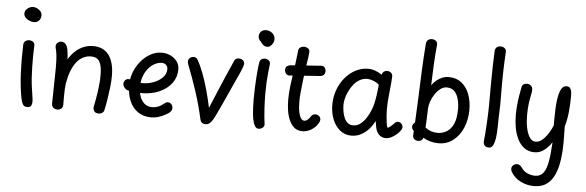

<svg xmlns="http://www.w3.org/2000/svg" viewBox="-62 -1058 4795 1571"><g transform="rotate(5 2335.5 -272.5)"><path d="M100 -498Q101 -519 115 -529Q129 -539 147 -539Q158 -539 168.5 -534.5Q179 -530 185.5 -521Q192 -512 191 -498Q189 -460 188.5 -415Q188 -370 189 -323Q190 -276 193 -231Q196 -186 202 -148Q207 -111 211.5 -84Q216 -57 216 -40Q216 -20 208 -6.5Q200 7 178 7Q166 7 155.5 3Q145 -1 137 -17Q128 -35 121 -73.5Q114 -112 108.5 -162.5Q103 -213 100.5 -266.5Q98 -320 98 -368Q98 -398 98.5 -422.5Q99 -447 99.5 -466Q100 -485 100 -498ZM87 -754Q87 -770 96.5 -783Q106 -796 122 -804.5Q138 -813 155 -813Q169 -813 186 -805.5Q203 -798 215.5 -783.5Q228 -769 228 -748Q228 -733 221 -719.5Q214 -706 201.5 -698Q189 -690 172 -690Q154 -690 134 -698Q114 -706 100.5 -720.5Q87 -735 87 -754Z M382 -338Q382 -401 378 -434.5Q374 -468 369.5 -483.5Q365 -499 365 -509Q365 -526 378 -538Q391 -550 410 -550Q429 -550 442.5 -536Q456 -522 462 -496Q464 -483 467 -463Q470 -443 471 -411Q497 -453 528.5 -481Q560 -509 596 -523Q632 -537 671 -537Q757 -537 801 -477.5Q845 -418 845 -306Q845 -266 839.5 -217Q834 -168 826 -117.5Q818 -67 808 -22Q805 -8 792.5 0.5Q780 9 765 9Q736 9 725.5 -8Q715 -25 719 -44Q731 -99 741.5 -171Q752 -243 752 -308Q752 -381 731.5 -416Q711 -451 661 -451Q625 -451 594.5 -434.5Q564 -418 540.5 -387Q517 -356 500.5 -312Q484 -268 475 -213Q472 -193 470.5 -167.5Q469 -142 469 -110Q469 -78 469 -36Q469 -17 456.5 -5.5Q444 6 423 6Q410 6 399.5 0.5Q389 -5 383 -14.5Q377 -24 377 -37Q377 -63 378 -99.5Q379 -136 379.5 -178Q380 -220 381 -261.5Q382 -303 382 -338Z M964 -212Q955 -220 949.5 -230.5Q944 -241 944 -254Q945 -271 957.5 -283Q970 -295 988 -293Q996 -292 1006.5 -286.5Q1017 -281 1039 -275.5Q1061 -270 1101 -270Q1149 -270 1193 -287.5Q1237 -305 1264.5 -334.5Q1292 -364 1292 -400Q1292 -423 1278 -436Q1264 -449 1244 -449Q1213 -449 1183.5 -433Q1154 -417 1131.5 -389Q1109 -361 1095.5 -323.5Q1082 -286 1082 -243Q1082 -187 1097.5 -151Q1113 -115 1138 -98Q1163 -81 1192 -81Q1220 -81 1244.5 -90.5Q1269 -100 1295 -122Q1301 -127 1307 -129.5Q1313 -132 1320 -132Q1332 -132 1341.5 -126Q1351 -120 1356 -110Q1361 -100 1361 -88Q1361 -72 1349 -58Q1337 -44 1308 -29Q1278 -13 1250 -5Q1222 3 1193 3Q1131 3 1085.5 -28Q1040 -59 1016 -115Q992 -171 992 -245Q992 -301 1012 -352Q1032 -403 1066.5 -444Q1101 -485 1144.5 -508.5Q1188 -532 1235 -532Q1275 -532 1308 -516Q1341 -500 1361.5 -472Q1382 -444 1382 -407Q1382 -344 1345.5 -294.5Q1309 -245 1245 -216.5Q1181 -188 1099 -188Q1077 -188 1055 -189.5Q1033 -191 1014.5 -194Q996 -197 983 -201.5Q970 -206 964 -212Z M1454 -478Q1454 -498 1468 -509Q1482 -520 1498 -520Q1506 -520 1515 -516.5Q1524 -513 1530 -503Q1558 -454 1581 -392.5Q1604 -331 1623.5 -261Q1643 -191 1659 -116Q1690 -190 1717.5 -256Q1745 -322 1773 -386.5Q1801 -451 1831 -518Q1836 -530 1845.5 -535Q1855 -540 1868 -540Q1879 -540 1889.5 -535.5Q1900 -531 1907 -522.5Q1914 -514 1914 -502Q1914 -492 1908.5 -475.5Q1903 -459 1894.5 -439.5Q1886 -420 1878 -402Q1870 -384 1864 -372Q1852 -346 1834 -306Q1816 -266 1795.5 -221Q1775 -176 1755 -132.5Q1735 -89 1718 -54Q1701 -20 1688 -4.5Q1675 11 1664 15.5Q1653 20 1641 20Q1626 20 1614 11.5Q1602 3 1598 -14Q1573 -127 1537.5 -236.5Q1502 -346 1458 -458Q1456 -463 1455 -468.5Q1454 -474 1454 -478Z M2013 -736Q2013 -756 2027.5 -773Q2042 -790 2071 -790Q2089 -790 2106 -781.5Q2123 -773 2133.5 -757.5Q2144 -742 2144 -719Q2144 -705 2136.5 -690Q2129 -675 2116.5 -665Q2104 -655 2089 -655Q2072 -655 2057.5 -666Q2043 -677 2035 -693Q2025 -700 2019 -711.5Q2013 -723 2013 -736ZM2037 -525Q2040 -538 2046.5 -544.5Q2053 -551 2062 -554Q2071 -557 2080 -557Q2097 -557 2111.5 -546Q2126 -535 2124 -515Q2120 -477 2116 -440Q2112 -403 2110 -362.5Q2108 -322 2108 -272Q2108 -240 2109 -208.5Q2110 -177 2112 -145Q2114 -113 2117 -82Q2120 -51 2124 -21Q2125 -9 2118 0Q2111 9 2100 14Q2089 19 2077 19Q2054 19 2040.5 -13Q2027 -45 2022 -99.5Q2017 -154 2017 -221Q2017 -266 2019 -313.5Q2021 -361 2024 -404Q2027 -447 2030.5 -479Q2034 -511 2037 -525Z M2292 -437Q2274 -436 2263 -449.5Q2252 -463 2252 -481Q2252 -501 2265 -510.5Q2278 -520 2292 -521L2542 -539Q2563 -541 2573 -527Q2583 -513 2583 -497Q2583 -480 2573 -468.5Q2563 -457 2543 -455ZM2344 -639Q2345 -662 2359 -672Q2373 -682 2391 -682Q2408 -682 2423.5 -672Q2439 -662 2437 -639Q2436 -622 2432 -594Q2428 -566 2423 -536Q2418 -506 2415 -482Q2410 -442 2404.5 -396Q2399 -350 2395 -307Q2391 -264 2391 -234Q2391 -182 2398 -147.5Q2405 -113 2417 -96Q2429 -79 2445 -79Q2459 -79 2472.5 -91Q2486 -103 2489 -109Q2498 -125 2508 -132Q2518 -139 2531 -139Q2548 -139 2561.5 -128Q2575 -117 2575 -99Q2575 -92 2572.5 -84.5Q2570 -77 2565 -70Q2546 -36 2510.5 -14Q2475 8 2437 8Q2395 8 2368.5 -15Q2342 -38 2326.5 -75Q2311 -112 2305 -154.5Q2299 -197 2299 -237Q2299 -297 2307 -359Q2315 -421 2324 -479Q2327 -497 2330 -521.5Q2333 -546 2336 -570.5Q2339 -595 2341.5 -614Q2344 -633 2344 -639Z M2840 9Q2785 9 2745 -23.5Q2705 -56 2683.5 -110.5Q2662 -165 2662 -229Q2662 -294 2683 -352Q2704 -410 2741.5 -454Q2779 -498 2827 -523Q2875 -548 2929 -548Q2959 -548 2987 -538Q3015 -528 3043 -509Q3048 -528 3059.5 -536Q3071 -544 3085 -544Q3102 -544 3116.5 -533Q3131 -522 3130 -500Q3128 -457 3123 -411Q3118 -365 3114 -318Q3110 -271 3110 -224Q3110 -210 3112 -180.5Q3114 -151 3118 -122.5Q3122 -94 3129 -80Q3141 -85 3156.5 -98Q3172 -111 3182 -122Q3187 -129 3195 -133Q3203 -137 3210 -137Q3227 -137 3238.5 -124.5Q3250 -112 3250 -95Q3250 -87 3244 -76Q3238 -65 3227 -53Q3214 -39 3196.5 -25.5Q3179 -12 3159.5 -3.5Q3140 5 3120 5Q3100 5 3082.5 -4.5Q3065 -14 3052.5 -33Q3040 -52 3035 -82L3027 -128Q3008 -89 2979.5 -58Q2951 -27 2915.5 -9Q2880 9 2840 9ZM2753 -239Q2753 -208 2758.5 -178.5Q2764 -149 2775 -126Q2786 -103 2803.5 -89.5Q2821 -76 2845 -76Q2880 -76 2906.5 -97Q2933 -118 2953 -149.5Q2973 -181 2986 -213Q2998 -242 3005 -274Q3012 -306 3017.5 -343.5Q3023 -381 3027 -425Q3005 -445 2977 -455Q2949 -465 2930 -465Q2895 -465 2866.5 -448.5Q2838 -432 2817 -405.5Q2796 -379 2781.5 -348.5Q2767 -318 2760 -289Q2753 -260 2753 -239Z M3381 -792Q3383 -814 3395.5 -824.5Q3408 -835 3428 -835Q3447 -835 3460.5 -824.5Q3474 -814 3473 -792Q3469 -753 3466 -713Q3463 -673 3461 -632Q3459 -591 3457.5 -547.5Q3456 -504 3454 -458Q3472 -484 3494 -501.5Q3516 -519 3540.5 -528.5Q3565 -538 3592 -538Q3655 -538 3697.5 -504Q3740 -470 3761.5 -413Q3783 -356 3783 -287Q3783 -206 3755 -139Q3727 -72 3675.5 -31.5Q3624 9 3553 9Q3520 9 3487 0Q3454 -9 3428 -25Q3423 -8 3411.5 -2Q3400 4 3387 4Q3370 4 3356.5 -6Q3343 -16 3343 -35Q3343 -41 3343.5 -54.5Q3344 -68 3345 -74Q3336 -82 3332 -90Q3328 -98 3328 -110Q3328 -118 3333.5 -127Q3339 -136 3349 -143Q3355 -254 3359 -359.5Q3363 -465 3367.5 -572Q3372 -679 3381 -792ZM3438 -110Q3461 -92 3486 -83.5Q3511 -75 3540 -75Q3579 -75 3613.5 -95Q3648 -115 3669 -160.5Q3690 -206 3690 -282Q3690 -327 3679.5 -366Q3669 -405 3646 -428.5Q3623 -452 3583 -452Q3555 -452 3530.5 -433Q3506 -414 3487 -385.5Q3468 -357 3457 -325.5Q3446 -294 3445 -268Q3444 -241 3443 -213.5Q3442 -186 3441 -160Q3440 -134 3438 -110Z M3947 -783Q3948 -803 3961 -814Q3974 -825 3994 -825Q4007 -825 4017.5 -819.5Q4028 -814 4034 -805Q4040 -796 4039 -783Q4034 -706 4032 -629Q4030 -552 4030.5 -479.5Q4031 -407 4031 -343L4027 -230Q4027 -162 4024 -115Q4021 -68 4013 -42Q4006 -15 3995 -3.5Q3984 8 3968 8Q3944 8 3932 -7Q3920 -22 3924 -49Q3927 -69 3929.5 -105Q3932 -141 3934.5 -184Q3937 -227 3938.5 -266.5Q3940 -306 3940 -333Q3940 -438 3940.5 -517Q3941 -596 3942.5 -660Q3944 -724 3947 -783Z M4192 -508Q4195 -525 4207 -532Q4219 -539 4236 -539Q4245 -539 4253 -536Q4261 -533 4267.5 -527Q4274 -521 4277.5 -512.5Q4281 -504 4281 -493Q4281 -478 4275 -451Q4269 -424 4263 -382.5Q4257 -341 4257 -280Q4257 -228 4266.5 -180.5Q4276 -133 4295.5 -103Q4315 -73 4345 -73Q4374 -73 4400 -95.5Q4426 -118 4447.5 -152Q4469 -186 4482 -218V-263Q4482 -310 4484 -354.5Q4486 -399 4491.5 -437Q4497 -475 4507 -501Q4515 -523 4528 -535Q4541 -547 4559 -547Q4576 -547 4585.5 -537.5Q4595 -528 4598.5 -511Q4602 -494 4602 -471Q4602 -410 4596 -344.5Q4590 -279 4572 -217Q4573 -196 4573 -174Q4573 -152 4573.5 -130Q4574 -108 4574 -86Q4574 -15 4565 52Q4556 119 4533.5 173Q4511 227 4469.5 258.5Q4428 290 4363 290Q4304 290 4252 263.5Q4200 237 4172 188Q4169 181 4167.5 175.5Q4166 170 4166 165Q4166 152 4172.5 143Q4179 134 4189.5 128.5Q4200 123 4210 123Q4224 123 4234 130Q4244 137 4254 151Q4272 179 4304 192Q4336 205 4364 205Q4408 205 4432 174Q4456 143 4467.5 80Q4479 17 4484 -80Q4460 -43 4424 -14.5Q4388 14 4344 14Q4294 14 4259.5 -11.5Q4225 -37 4204 -79.5Q4183 -122 4174 -173Q4165 -224 4165 -275Q4165 -314 4168.5 -354.5Q4172 -395 4178.5 -434.5Q4185 -474 4192 -508Z"/></g></svg>

Font: Playpen Sans Hebrew
Style: Regular
Weight: 400
Designer: Tom Grace, Laura Meseguer, Veronika Burian, José Scaglione
Foundry: TypeTogether
Version: Version 2.000